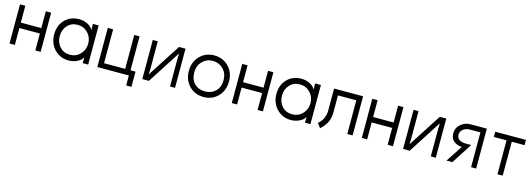

<svg xmlns="http://www.w3.org/2000/svg" viewBox="3 -1295 6167 2228"><g transform="rotate(15 3086.5 -181.0)"><path d="M431.2 -470.2V0H367.2V-203.1H121.1V0H57.1V-470.2H121.1V-268.1H367.2V-470.2Z M765.6 -55.2Q840.8 -55.2 890.4 -107.4Q939.9 -159.7 939.9 -234.9Q939.9 -309.6 890.1 -361.8Q840.3 -414.1 765.6 -414.1Q691.4 -414.1 644.5 -363Q597.7 -312 597.7 -234.9Q597.7 -157.2 644.5 -106.2Q691.4 -55.2 765.6 -55.2ZM529.8 -234.9Q529.8 -345.2 596.2 -413.6Q662.6 -481.9 767.6 -481.9Q825.7 -481.9 872.3 -456.3Q918.9 -430.7 934.6 -394L932.6 -458V-470.2H1002V0H936V-7.8L938 -71.8Q922.9 -36.1 873.5 -11.5Q824.2 13.2 767.6 13.2Q698.7 13.2 643.6 -21.2Q588.4 -55.7 559.1 -112.1Q529.8 -168.5 529.8 -234.9Z M1175.8 -63H1429.7V-470.2H1493.7V-63H1553.7V120.1H1490.7V0H1111.8V-470.2H1175.8Z M2045.4 -470.2V0H1985.4V-336.9L1988.3 -398.9L1731.4 0H1652.3V-470.2H1712.4V-132.8L1709.5 -70.8L1967.3 -470.2Z M2214.4 -232.9Q2214.4 -146.5 2263.4 -98.1Q2312.5 -49.8 2390.1 -49.8Q2467.8 -49.8 2517.1 -98.4Q2566.4 -147 2566.4 -232.9Q2566.4 -313 2515.1 -364.5Q2463.9 -416 2390.1 -416Q2316.4 -416 2265.4 -364.5Q2214.4 -313 2214.4 -232.9ZM2149.4 -232.9Q2149.4 -342.8 2218.8 -412.4Q2288.1 -481.9 2390.1 -481.9Q2492.2 -481.9 2561.8 -412.4Q2631.3 -342.8 2631.3 -232.9Q2631.3 -123.5 2563 -53.2Q2494.6 17.1 2390.1 17.1Q2285.6 17.1 2217.5 -53.2Q2149.4 -123.5 2149.4 -232.9Z M3101.1 -470.2V0H3037.1V-203.1H2791V0H2727.1V-470.2H2791V-268.1H3037.1V-470.2Z M3435.5 -55.2Q3510.7 -55.2 3560.3 -107.4Q3609.9 -159.7 3609.9 -234.9Q3609.9 -309.6 3560.1 -361.8Q3510.3 -414.1 3435.5 -414.1Q3361.3 -414.1 3314.5 -363Q3267.6 -312 3267.6 -234.9Q3267.6 -157.2 3314.5 -106.2Q3361.3 -55.2 3435.5 -55.2ZM3199.7 -234.9Q3199.7 -345.2 3266.1 -413.6Q3332.5 -481.9 3437.5 -481.9Q3495.6 -481.9 3542.2 -456.3Q3588.9 -430.7 3604.5 -394L3602.5 -458V-470.2H3671.9V0H3606V-7.8L3607.9 -71.8Q3592.8 -36.1 3543.5 -11.5Q3494.1 13.2 3437.5 13.2Q3368.7 13.2 3313.5 -21.2Q3258.3 -55.7 3229 -112.1Q3199.7 -168.5 3199.7 -234.9Z M3894.5 -404.8Q3896 -302.2 3894.5 -200.2Q3894 -130.9 3869.1 -80.6Q3844.2 -30.3 3792.5 17.1L3751.5 -36.1Q3790 -65.9 3809.8 -109.9Q3829.6 -153.8 3830.6 -200.2Q3832 -335.4 3830.6 -470.2H4178.7V0H4114.7V-404.8Z M4663.6 -470.2V0H4599.6V-203.1H4353.5V0H4289.6V-470.2H4353.5V-268.1H4599.6V-470.2Z M5178.2 -470.2V0H5118.2V-336.9L5121.1 -398.9L4864.3 0H4785.2V-470.2H4845.2V-132.8L4842.3 -70.8L5100.1 -470.2Z M5602.1 -418Q5544.4 -419.4 5474.1 -418Q5425.3 -417.5 5394.3 -390.6Q5363.3 -363.8 5363.3 -327.1Q5363.3 -290.5 5389.9 -270.5Q5416.5 -250.5 5464.4 -249Q5500 -247.1 5537.1 -249L5377 0H5306.2L5437 -198.2Q5374 -203.6 5337.2 -236.1Q5300.3 -268.6 5300.3 -327.1Q5300.3 -392.6 5349.4 -435.3Q5398.4 -478 5468.3 -479Q5560.1 -480.5 5663.1 -479V0H5602.1Z M5981.9 0H5918.9V-407.2H5766.1V-470.2H6135.3V-407.2H5981.9Z"/></g></svg>

Font: Kreadon
Style: Regular
Weight: 400
Designer: kohakuno
Foundry: StudioGnu
Version: Version 1.000;Glyphs 3.1.2 (3151)